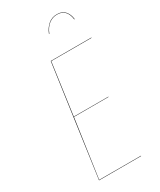

<svg xmlns="http://www.w3.org/2000/svg" viewBox="-220 -952 854 1024"><g transform="rotate(-30 207.5 -440.0)"><path d="M231 -809.1 229 -810.1Q241.2 -841.3 263.7 -860.6Q286.1 -879.9 317.9 -879.9Q349.6 -879.9 366.7 -860.4Q383.8 -840.8 387.2 -810.1L384.8 -809.1Q380.9 -842.3 364 -860.1Q347.2 -877.9 317.9 -877.9Q288.6 -877.9 266.1 -860.1Q243.7 -842.3 231 -809.1ZM415 -680.2V-678.2H167L123 -361.8H335.9V-359.9H123L71.8 -2H329.1V0H69.8L165 -680.2Z"/></g></svg>

Font: Fira Sans Compressed Two
Style: Italic
Weight: 100
Width: 3
Italic angle: -8°
Designer: Carrois Corporate & Edenspiekermann AG
Foundry: Carrois Corporate GbR & Edenspiekermann AG
Version: Version 4.203;PS 004.203;hotconv 1.0.88;makeotf.lib2.5.64775